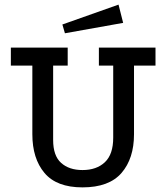

<svg xmlns="http://www.w3.org/2000/svg" viewBox="-20 -795 721 831"><path d="M560 -214Q560 -109 506 -46.5Q452 16 337 16Q225 16 172.5 -46.5Q120 -109 120 -214V-511H27V-589H273V-511H210V-189Q210 -121 244.5 -90Q279 -59 337 -59Q398 -59 434 -93Q470 -127 470 -199V-511H408V-589H653V-511H560ZM493 -775 513 -696 261 -651 250 -689Z"/></svg>

Font: Podkova Medium
Style: Regular
Weight: 500
Designer: Ilya Yudin
Foundry: Cyreal (www.cyreal.org)
Version: Version 2.103